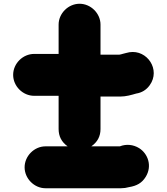

<svg xmlns="http://www.w3.org/2000/svg" viewBox="-20 -757 888 1022"><path d="M222 245H624C638.7 245 653 243 667 239C708 232.2 735.2 217.3 755.5 184.5C791.8 126 766.9 60.3 720.5 31.5C689.4 12.2 651.4 8.6 618 22H466C498.7 -0.7 515 -31.3 515 -70V-243H619C651 -243 678.9 -251.5 705 -259C735 -263.7 759 -278.5 777 -303.5C836.1 -385.6 763.8 -493.7 669 -479C657.1 -475.6 644.5 -474.2 632 -470C628.1 -469.2 620.1 -466 615 -466H515V-626C515 -685.7 463.4 -737 403.5 -737C343.6 -737 292 -685.7 292 -626V-470H162C101.5 -470 50 -418.9 50 -358.5C50 -298.1 101.5 -247 162 -247H292V-70C292 -31.3 308 -0.7 340 22H222C162.3 22 111 73.6 111 133.5C111 193.4 162.3 245 222 245Z"/></svg>

Font: Smoothie
Style: Blk
Weight: 900
Foundry: Cannot Into Space Fonts
Version: Version 0.8